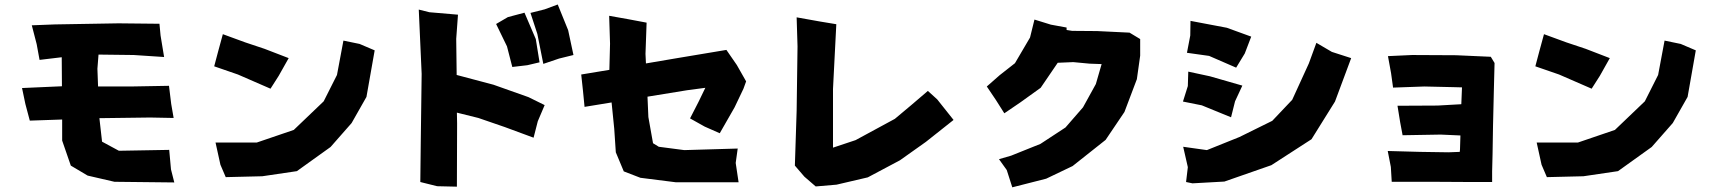

<svg xmlns="http://www.w3.org/2000/svg" viewBox="-20 -801 7562 846"><path d="M120.1 -689.5 141.6 -606.4 154.3 -537.1 252 -548.8 252.9 -420.9 77.1 -413.1 91.8 -342.8 111.3 -269.5 253.9 -274.4V-181.6L292 -71.3L366.2 -27.3L484.4 0L748 2.9L733.4 -54.7L725.6 -140.6L503.9 -136.7L429.7 -176.8L418 -280.3L641.6 -283.2L745.1 -281.2L734.4 -342.8L724.6 -422.9L555.7 -419.9H412.1L409.2 -498L414.1 -560.5L569.3 -558.6L703.1 -549.8L687.5 -644.5L682.6 -696.3L502 -698.2L221.7 -693.4Z M961.9 -650.4 941.4 -575.2 923.8 -508.8 1028.3 -472.7 1171.9 -410.2 1208 -466.8 1252 -544.9 1145.5 -585.9 1060.5 -614.3ZM929.7 -172.9 951.2 -75.2 974.6 -20.5 1135.7 -24.4 1288.1 -46.9 1436.5 -153.3 1529.3 -258.8 1594.7 -374 1630.9 -579.1 1564.5 -607.4 1493.2 -622.1 1464.8 -470.7 1406.2 -354.5 1274.4 -228.5 1111.3 -172.9Z M2166 -695.3 2213.9 -596.7 2237.3 -505.9 2303.7 -513.7 2357.4 -526.4 2340.8 -628.9 2291 -745.1 2217.8 -725.6ZM2317.4 -744.1 2347.7 -651.4 2374 -519.5 2443.4 -543 2506.8 -558.6 2483.4 -668 2437.5 -781.2 2379.9 -759.8ZM1825.2 -758.8 1837.9 -475.6 1834 -175.8 1832 1 1906.2 19.5 1993.2 21.5 1994.1 -256.8 1993.2 -304.7 2087.9 -281.2 2204.1 -241.2 2331.1 -194.3 2349.6 -266.6 2379.9 -337.9 2308.6 -373 2154.3 -427.7 1992.2 -470.7 1990.2 -629.9 1998 -736.3 1872.1 -747.1Z M2664.1 -731.4 2668 -608.4 2665 -493.2 2541 -472.7 2548.8 -400.4 2555.7 -330.1 2674.8 -349.6 2686.5 -233.4 2693.4 -129.9 2728.5 -45.9 2801.8 -17.6 2957 2H3234.4L3221.7 -83L3230.5 -146.5L2995.1 -139.6L2882.8 -154.3L2857.4 -169.9L2836.9 -285.2L2833 -375L3006.8 -403.3L3087.9 -414.1L3057.6 -351.6L3020.5 -279.3L3085 -243.2L3151.4 -213.9L3216.8 -328.1L3255.9 -410.2L3267.6 -442.4L3226.6 -514.6L3180.7 -581.1L2958 -543.9L2826.2 -521.5L2824.2 -563.5L2829.1 -701.2L2746.1 -716.8Z M3490.2 -724.6 3494.1 -596.7 3490.2 -312.5 3482.4 -71.3 3524.4 -22.5 3574.2 20.5 3666 12.7 3803.7 -19.5 3945.3 -94.7 4059.6 -175.8 4181.6 -272.5 4109.4 -363.3 4068.4 -400.4 3994.1 -336.9 3922.9 -277.3 3750 -183.6 3650.4 -150.4V-409.2L3665 -694.3L3593.8 -706.1Z M4538.1 -714.8 4518.6 -635.7 4452.1 -522.5 4384.8 -469.7 4328.1 -419.9 4368.2 -360.4 4405.3 -301.8 4475.6 -349.6 4565.4 -414.1 4640.6 -524.4 4709 -527.3 4781.2 -520.5 4834 -518.6 4808.6 -430.7 4752 -328.1 4674.8 -239.3 4564.5 -167 4435.5 -115.2 4381.8 -99.6 4416 -51.8 4440.4 24.4 4589.8 -13.7 4706.1 -69.3 4851.6 -184.6 4934.6 -307.6 4989.3 -452.1 5003.9 -555.7V-628.9L4957 -657.2L4814.5 -664.1L4704.1 -665L4679.7 -668.9V-679.7L4610.4 -692.4Z M5225.6 -709 5224.6 -644.5 5210 -568.4 5307.6 -554.7 5426.8 -502.9 5464.8 -565.4 5493.2 -639.6 5385.7 -678.7ZM5215.8 -485.4 5213.9 -421.9 5192.4 -353.5 5275.4 -336.9 5404.3 -284.2 5421.9 -354.5 5454.1 -423.8 5311.5 -464.8ZM5193.4 -154.3 5213.9 -64.5 5206.1 1 5234.4 6.8 5375 -1 5582 -73.2 5758.8 -187.5 5862.3 -353.5 5933.6 -544.9 5848.6 -572.3 5780.3 -612.3 5747.1 -521.5 5673.8 -361.3 5585.9 -268.6 5441.4 -197.3 5297.9 -139.6Z M6095.7 -553.7 6109.4 -478.5 6118.2 -415 6255.9 -419.9 6384.8 -417 6421.9 -416 6418.9 -341.8 6314.5 -335.9 6137.7 -335 6149.4 -262.7 6160.2 -205.1 6328.1 -208 6415 -204.1 6413.1 -142.6 6412.1 -131.8 6362.3 -129.9 6237.3 -131.8 6094.7 -135.7 6108.4 -65.4 6112.3 0H6290L6463.9 1H6554.7V-45.9L6556.6 -122.1L6558.6 -246.1L6562.5 -411.1L6565.4 -523.4L6548.8 -550.8L6396.5 -557.6L6202.1 -558.6Z M6783.2 -650.4 6762.7 -575.2 6745.1 -508.8 6849.6 -472.7 6993.2 -410.2 7029.3 -466.8 7073.2 -544.9 6966.8 -585.9 6881.8 -614.3ZM6751 -172.9 6772.5 -75.2 6795.9 -20.5 6957 -24.4 7109.4 -46.9 7257.8 -153.3 7350.6 -258.8 7416 -374 7452.1 -579.1 7385.7 -607.4 7314.5 -622.1 7286.1 -470.7 7227.5 -354.5 7095.7 -228.5 6932.6 -172.9Z"/></svg>

Font: MaokenAssortedSans-TC
Style: Regular
Weight: 500
Version: Version 0.83